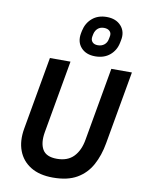

<svg xmlns="http://www.w3.org/2000/svg" viewBox="-104 -1048 854 1130"><g transform="rotate(10 323.0 -483.0)"><path d="M153 -680H276L199 -244Q188 -179 210 -141Q232 -103 296 -103Q360 -103 396 -140.5Q432 -178 443 -244L520 -680H643L566 -244Q553 -169 521.5 -111.5Q490 -54 434.5 -22Q379 10 292 10Q211 10 158.5 -22.5Q106 -55 84.5 -112Q63 -169 76 -244ZM547 -855 544 -840Q535 -794 500.5 -765Q466 -736 413 -736Q358 -736 328 -769.5Q298 -803 308 -856L311 -871Q321 -918 355 -947Q389 -976 441 -976Q497 -976 527.5 -941.5Q558 -907 547 -855ZM478 -864Q483 -885 471 -897.5Q459 -910 436 -910Q414 -910 399.5 -897.5Q385 -885 380 -864L377 -849Q373 -828 384 -815.5Q395 -803 417 -803Q440 -803 455.5 -815.5Q471 -828 475 -849Z"/></g></svg>

Font: Inria Sans
Style: Bold Italic
Weight: 700
Italic angle: -10°
Designer: Black Foundry Team
Foundry: Black Foundry
Version: Version 1.2; ttfautohint (v1.8.3)